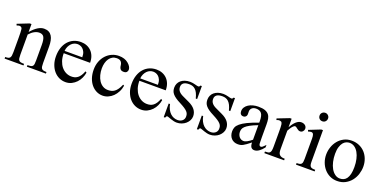

<svg xmlns="http://www.w3.org/2000/svg" viewBox="-16 -1093 3213 1614"><g transform="rotate(20 1590.5 -286.5)"><path d="M209 -45.4V-59.6Q228 -59.6 239 -62Q250 -64.5 255.6 -71.3Q261.2 -78.1 262.7 -90.3Q264.2 -102.5 264.2 -122.6V-261.2Q264.2 -307.6 252.7 -328.9Q241.2 -350.1 210.9 -350.1Q189.5 -350.1 167.5 -338.4Q145.5 -326.7 123 -301.8V-122.6Q123 -102.5 124.8 -90.3Q126.5 -78.1 132.3 -71.3Q138.2 -64.5 149.2 -62Q160.2 -59.6 178.7 -59.6V-45.4H9.8V-59.6Q25.9 -59.6 35.9 -62Q45.9 -64.5 51.5 -71.5Q57.1 -78.6 59.1 -90.8Q61 -103 61 -122.6V-249Q61 -279.3 60.3 -296.9Q59.6 -314.5 58.3 -323.7Q57.1 -333 54.9 -336.4Q52.7 -339.8 49.8 -341.8Q37.1 -353 9.8 -341.3L3.9 -354.5L107.9 -395.5H123V-324.7Q184.1 -395.5 237.3 -395.5Q262.2 -395.5 279.3 -386.5Q296.4 -377.4 306.9 -360.6Q317.4 -343.8 322 -320.3Q326.7 -296.9 326.7 -268.6V-122.6Q326.7 -103.5 328.4 -91.3Q330.1 -79.1 335.7 -72Q341.3 -64.9 351.8 -62.3Q362.3 -59.6 379.4 -59.6V-45.4Z M697.3 -169.9Q693.4 -145 682.1 -120.6Q670.9 -96.2 652.8 -77.1Q634.8 -58.1 610.6 -46.1Q586.4 -34.2 557.1 -34.2Q526.9 -34.2 500 -46.6Q473.1 -59.1 452.9 -82.3Q432.6 -105.5 420.7 -138.4Q408.7 -171.4 408.7 -211.9Q408.7 -254.9 420.4 -289.1Q432.1 -323.2 453.1 -346.9Q474.1 -370.6 502.9 -383.3Q531.7 -396 566.4 -396Q594.7 -396 618.7 -386.5Q642.6 -377 660.2 -359.1Q677.7 -341.3 687.5 -315.7Q697.3 -290 697.3 -257.8H461.4Q461.4 -219.7 471.4 -189.9Q481.4 -160.2 498.5 -139.4Q515.6 -118.7 538.1 -107.4Q560.5 -96.2 585.4 -95.7Q602.1 -95.2 616.5 -99.1Q630.9 -103 643.3 -112.5Q655.8 -122.1 666.3 -137.9Q676.8 -153.8 685.5 -177.2ZM619.6 -278.8Q619.6 -307.1 611.6 -324.7Q603.5 -342.3 592 -352.3Q580.6 -362.3 567.9 -366Q555.2 -369.6 545.9 -369.6Q530.8 -369.6 516.6 -363.8Q502.4 -357.9 491 -346.2Q479.5 -334.5 471.4 -317.6Q463.4 -300.8 461.4 -278.8Z M1031.7 -174.8Q1026.9 -144 1013.4 -118.2Q1000 -92.3 981 -73.7Q961.9 -55.2 938.2 -44.7Q914.6 -34.2 889.6 -34.2Q859.4 -34.2 833.3 -47.1Q807.1 -60.1 787.4 -83.7Q767.6 -107.4 756.3 -140.9Q745.1 -174.3 745.1 -215.3Q745.1 -255.9 758.1 -289.1Q771 -322.3 793.2 -345.9Q815.4 -369.6 844.7 -382.6Q874 -395.5 907.2 -395.5Q958 -395.5 990.2 -369.1Q1005.9 -356 1014.4 -342.3Q1022.9 -328.6 1022.9 -314.5Q1022.9 -301.3 1014.4 -292Q1005.9 -282.7 988.3 -282.7Q982.9 -282.7 976.1 -283.7Q969.2 -284.7 963.1 -289.1Q957 -293.5 952.6 -302.2Q948.2 -311 946.8 -326.2Q944.8 -346.7 933.1 -358.9Q921.4 -371.1 895.5 -371.1Q874 -371.1 857.4 -361.6Q840.8 -352.1 829.3 -335.7Q817.9 -319.3 811.8 -296.6Q805.7 -273.9 805.7 -247.6Q805.7 -217.3 813 -189.5Q820.3 -161.6 834.2 -140.4Q848.1 -119.1 868.9 -106.4Q889.6 -93.8 916 -93.8Q931.6 -93.8 946 -97.4Q960.4 -101.1 973.6 -110.6Q986.8 -120.1 998.5 -137Q1010.3 -153.8 1021.5 -180.2Z M1374 -169.9Q1370.1 -145 1358.9 -120.6Q1347.7 -96.2 1329.6 -77.1Q1311.5 -58.1 1287.4 -46.1Q1263.2 -34.2 1233.9 -34.2Q1203.6 -34.2 1176.8 -46.6Q1149.9 -59.1 1129.6 -82.3Q1109.4 -105.5 1097.4 -138.4Q1085.4 -171.4 1085.4 -211.9Q1085.4 -254.9 1097.2 -289.1Q1108.9 -323.2 1129.9 -346.9Q1150.9 -370.6 1179.7 -383.3Q1208.5 -396 1243.2 -396Q1271.5 -396 1295.4 -386.5Q1319.3 -377 1336.9 -359.1Q1354.5 -341.3 1364.3 -315.7Q1374 -290 1374 -257.8H1138.2Q1138.2 -219.7 1148.2 -189.9Q1158.2 -160.2 1175.3 -139.4Q1192.4 -118.7 1214.8 -107.4Q1237.3 -96.2 1262.2 -95.7Q1278.8 -95.2 1293.2 -99.1Q1307.6 -103 1320.1 -112.5Q1332.5 -122.1 1343 -137.9Q1353.5 -153.8 1362.3 -177.2ZM1296.4 -278.8Q1296.4 -307.1 1288.3 -324.7Q1280.3 -342.3 1268.8 -352.3Q1257.3 -362.3 1244.6 -366Q1231.9 -369.6 1222.7 -369.6Q1207.5 -369.6 1193.4 -363.8Q1179.2 -357.9 1167.7 -346.2Q1156.2 -334.5 1148.2 -317.6Q1140.1 -300.8 1138.2 -278.8Z M1665.5 -131.3Q1665.5 -111.8 1656.2 -94.2Q1647 -76.7 1631.6 -63.2Q1616.2 -49.8 1595.5 -42Q1574.7 -34.2 1552.2 -34.2Q1538.6 -34.2 1525.6 -37.4Q1512.7 -40.5 1501 -44.4Q1489.3 -48.3 1479 -52.2Q1468.8 -56.2 1460.4 -57.1Q1456.1 -57.1 1452.9 -51.3Q1449.7 -45.4 1447.3 -40.5H1435.1V-162.1H1447.3Q1452.1 -136.2 1462.4 -116.5Q1472.7 -96.7 1486.6 -83.5Q1500.5 -70.3 1517.3 -63.7Q1534.2 -57.1 1552.2 -57.1Q1565.9 -57.1 1576.7 -61.3Q1587.4 -65.4 1595 -72.3Q1602.5 -79.1 1606.4 -88.1Q1610.4 -97.2 1610.4 -107.4Q1610.8 -120.1 1607.7 -130.6Q1604.5 -141.1 1595.2 -151.6Q1585.9 -162.1 1568.8 -173.3Q1551.8 -184.6 1524.4 -198.7Q1497.1 -212.4 1479.5 -224.9Q1461.9 -237.3 1451.7 -249.8Q1441.4 -262.2 1437.3 -275.4Q1433.1 -288.6 1433.1 -304.7Q1433.1 -323.7 1440.4 -340.3Q1447.8 -356.9 1461.9 -369.1Q1476.1 -381.3 1496.6 -388.4Q1517.1 -395.5 1543.9 -395.5Q1555.2 -395.5 1566.7 -393.6Q1578.1 -391.6 1588.1 -388.9Q1598.1 -386.2 1606 -384.3Q1613.8 -382.3 1618.2 -382.3Q1623.5 -382.3 1627 -384.5Q1630.4 -386.7 1634.8 -395.5H1647V-279.3H1634.8Q1627.9 -306.6 1618.9 -325Q1609.9 -343.3 1598.1 -354.2Q1586.4 -365.2 1572.8 -369.6Q1559.1 -374 1543 -374Q1508.3 -374 1492.7 -361.8Q1477.1 -349.6 1476.6 -329.6Q1476.1 -319.3 1478.3 -310.1Q1480.5 -300.8 1486.6 -292Q1492.7 -283.2 1503.7 -274.9Q1514.6 -266.6 1532.2 -258.8L1587.4 -232.9Q1665.5 -196.8 1665.5 -131.3Z M1961.9 -131.3Q1961.9 -111.8 1952.6 -94.2Q1943.4 -76.7 1928 -63.2Q1912.6 -49.8 1891.8 -42Q1871.1 -34.2 1848.6 -34.2Q1835 -34.2 1822 -37.4Q1809.1 -40.5 1797.4 -44.4Q1785.6 -48.3 1775.4 -52.2Q1765.1 -56.2 1756.8 -57.1Q1752.4 -57.1 1749.3 -51.3Q1746.1 -45.4 1743.7 -40.5H1731.4V-162.1H1743.7Q1748.5 -136.2 1758.8 -116.5Q1769 -96.7 1783 -83.5Q1796.9 -70.3 1813.7 -63.7Q1830.6 -57.1 1848.6 -57.1Q1862.3 -57.1 1873 -61.3Q1883.8 -65.4 1891.4 -72.3Q1898.9 -79.1 1902.8 -88.1Q1906.7 -97.2 1906.7 -107.4Q1907.2 -120.1 1904.1 -130.6Q1900.9 -141.1 1891.6 -151.6Q1882.3 -162.1 1865.2 -173.3Q1848.1 -184.6 1820.8 -198.7Q1793.5 -212.4 1775.9 -224.9Q1758.3 -237.3 1748 -249.8Q1737.8 -262.2 1733.6 -275.4Q1729.5 -288.6 1729.5 -304.7Q1729.5 -323.7 1736.8 -340.3Q1744.1 -356.9 1758.3 -369.1Q1772.5 -381.3 1793 -388.4Q1813.5 -395.5 1840.3 -395.5Q1851.6 -395.5 1863 -393.6Q1874.5 -391.6 1884.5 -388.9Q1894.5 -386.2 1902.3 -384.3Q1910.2 -382.3 1914.6 -382.3Q1919.9 -382.3 1923.3 -384.5Q1926.8 -386.7 1931.2 -395.5H1943.4V-279.3H1931.2Q1924.3 -306.6 1915.3 -325Q1906.2 -343.3 1894.5 -354.2Q1882.8 -365.2 1869.1 -369.6Q1855.5 -374 1839.4 -374Q1804.7 -374 1789.1 -361.8Q1773.4 -349.6 1772.9 -329.6Q1772.5 -319.3 1774.7 -310.1Q1776.9 -300.8 1783 -292Q1789.1 -283.2 1800 -274.9Q1811 -266.6 1828.6 -258.8L1883.8 -232.9Q1961.9 -196.8 1961.9 -131.3Z M2326.7 -94.2Q2284.7 -39.1 2245.1 -39.1Q2236.8 -39.1 2229.7 -41.7Q2222.7 -44.4 2217.3 -50.5Q2211.9 -56.6 2208.7 -67.4Q2205.6 -78.1 2205.6 -94.2Q2183.1 -76.7 2168.5 -65.9Q2153.8 -55.2 2142.3 -49.3Q2130.9 -43.5 2120.8 -41.3Q2110.8 -39.1 2097.2 -39.1Q2079.1 -39.1 2064.2 -45.2Q2049.3 -51.3 2038.6 -62.7Q2027.8 -74.2 2022 -90.1Q2016.1 -106 2016.1 -126Q2016.1 -145 2022.9 -162.1Q2029.8 -179.2 2050.3 -196.5Q2070.8 -213.9 2107.9 -232.2Q2145 -250.5 2205.6 -271V-285.2Q2205.6 -334 2189.9 -353.8Q2174.3 -373.5 2142.1 -373.5Q2118.7 -373.5 2105.2 -361.6Q2091.8 -349.6 2090.8 -332L2091.3 -309.6Q2092.3 -293.9 2083.5 -284.4Q2074.7 -274.9 2060.5 -274.9Q2045.9 -274.9 2037.6 -284.2Q2029.3 -293.5 2029.3 -310.5Q2029.3 -330.6 2039.6 -346.2Q2049.8 -361.8 2066.9 -372.8Q2084 -383.8 2106.7 -389.6Q2129.4 -395.5 2153.8 -395.5Q2190.9 -395.5 2213.4 -387.5Q2235.8 -379.4 2248 -364.3Q2260.3 -349.1 2264.2 -327.6Q2268.1 -306.2 2268.1 -279.3V-163.6Q2268.1 -139.6 2268.8 -124.5Q2269.5 -109.4 2269.5 -104Q2272 -94.2 2275.6 -90.1Q2279.3 -85.9 2286.1 -85.9Q2289.6 -85.9 2292.5 -86.7Q2295.4 -87.4 2299.6 -90.6Q2303.7 -93.8 2310.1 -99.9Q2316.4 -106 2326.7 -116.2ZM2205.6 -249Q2162.6 -232.4 2137.5 -218.5Q2112.3 -204.6 2099.4 -191.9Q2086.4 -179.2 2082.8 -167.5Q2079.1 -155.8 2079.1 -143.6Q2079.1 -130.4 2083.3 -119.1Q2087.4 -107.9 2094.2 -99.6Q2101.1 -91.3 2110.6 -86.4Q2120.1 -81.5 2130.9 -81.1Q2145 -80.1 2163.6 -89.8Q2182.1 -99.6 2205.6 -118.7Z M2586.4 -354.5Q2586.4 -341.3 2576.7 -330.6Q2566.9 -319.8 2552.7 -319.8Q2543.5 -319.8 2536.4 -324Q2529.3 -328.1 2523.2 -333Q2517.1 -337.9 2511.5 -342Q2505.9 -346.2 2500 -346.2Q2490.7 -346.2 2477.5 -331.1Q2464.4 -315.9 2450.2 -288.6V-124.5Q2450.2 -108.4 2452.6 -96.2Q2455.1 -84 2461.9 -75.9Q2468.8 -67.9 2480.2 -63.7Q2491.7 -59.6 2510.3 -59.6V-45.4H2333.5V-59.6Q2349.6 -59.6 2360.1 -61.3Q2370.6 -63 2376.7 -69.3Q2382.8 -75.7 2385.5 -88.1Q2388.2 -100.6 2388.2 -122.6V-254.4Q2388.2 -281.2 2387.7 -296.9Q2387.2 -312.5 2385.7 -321.3Q2384.3 -330.1 2382.1 -334.2Q2379.9 -338.4 2377 -341.8Q2368.7 -346.2 2358.9 -347.2Q2349.1 -348.1 2333.5 -341.3L2330.1 -354.5L2435.5 -395.5H2450.2V-319.3Q2492.7 -395.5 2538.1 -395.5Q2558.6 -395.5 2572.5 -384.3Q2586.4 -373 2586.4 -354.5Z M2737.3 -502Q2737.3 -485.8 2726.8 -474.6Q2716.3 -463.4 2699.7 -463.4Q2683.1 -463.4 2672.4 -474.1Q2661.6 -484.9 2661.6 -502Q2661.6 -518.1 2672.9 -528.6Q2684.1 -539.1 2699.7 -539.1Q2715.3 -539.1 2726.3 -528.1Q2737.3 -517.1 2737.3 -502ZM2616.7 -45.4V-59.6Q2632.8 -59.6 2642.8 -61.8Q2652.8 -64 2658.7 -70.1Q2664.6 -76.2 2666.5 -87.2Q2668.5 -98.1 2668.5 -115.2V-297.4Q2668.5 -322.3 2663.1 -334.7Q2657.7 -347.2 2643.1 -347.2Q2633.3 -347.2 2616.7 -341.3L2611.8 -354.5L2714.8 -395.5H2730.5V-115.2Q2730.5 -98.1 2732.7 -87.2Q2734.9 -76.2 2740.7 -70.1Q2746.6 -64 2756.8 -61.8Q2767.1 -59.6 2783.2 -59.6V-45.4Z M3154.3 -221.7Q3154.3 -189 3143.8 -155.5Q3133.3 -122.1 3112.3 -95.2Q3091.3 -68.4 3059.8 -51.3Q3028.3 -34.2 2986.3 -34.2Q2950.7 -34.2 2921.1 -48.6Q2891.6 -63 2870.4 -87.6Q2849.1 -112.3 2837.4 -144.5Q2825.7 -176.8 2825.7 -212.4Q2825.7 -246.6 2836.9 -279.5Q2848.1 -312.5 2869.4 -338.4Q2890.6 -364.3 2921.1 -379.9Q2951.7 -395.5 2990.2 -395.5Q3026.9 -395.5 3057.1 -382.1Q3087.4 -368.7 3108.9 -345.2Q3130.4 -321.8 3142.3 -290Q3154.3 -258.3 3154.3 -221.7ZM3085 -193.4Q3085 -231.4 3077.6 -263.9Q3070.3 -296.4 3056.4 -320.6Q3042.5 -344.7 3022.7 -358.4Q3002.9 -372.1 2978.5 -372.1Q2963.9 -372.1 2948.7 -365.7Q2933.6 -359.4 2921.6 -344.5Q2909.7 -329.6 2901.9 -304.9Q2894 -280.3 2894 -243.2Q2894 -206.5 2901.6 -173.6Q2909.2 -140.6 2923.3 -115.7Q2937.5 -90.8 2957.5 -76.2Q2977.5 -61.5 3002 -61.5Q3020 -61.5 3035.4 -68.4Q3050.8 -75.2 3061.8 -90.8Q3072.8 -106.4 3078.9 -131.6Q3085 -156.7 3085 -193.4Z"/></g></svg>

Font: Surma
Style: Regular
Weight: 400
Designer: Sue Lloyd-Williams
Foundry: Sylheti Translation And Research
Version: Version 3.000